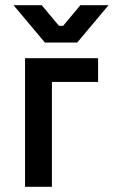

<svg xmlns="http://www.w3.org/2000/svg" viewBox="-20 -716 436 736"><path d="M76 0H179V-402H356V-493H76ZM32 -696 152 -553H276L396 -696H288L222 -617H206L140 -696Z"/></svg>

Font: Meta Space Medium
Style: Regular
Weight: 500
Designer: Meta Pool / Florian Karsten
Foundry: Meta Pool / Florian Karsten
Version: Version 2.000;Glyphs 3.1.1 (3137)